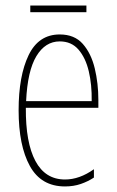

<svg xmlns="http://www.w3.org/2000/svg" viewBox="-20 -661 420 691"><path d="M195 -537Q248 -537 278 -503Q308 -469 321 -415Q334 -361 334 -301V-273H73Q72 -148 107.5 -81.5Q143 -15 214 -15Q266 -15 318 -52V-22Q297 -8 271 1Q245 10 214 10Q128 10 87.5 -63.5Q47 -137 47 -264Q47 -388 83 -462.5Q119 -537 195 -537ZM195 -512Q143 -512 111 -459Q79 -406 74 -297H310Q311 -356 299.5 -404.5Q288 -453 262.5 -482.5Q237 -512 195 -512ZM291 -641V-617H89V-641Z"/></svg>

Font: Noto Sans Gurmukhi ExtraCondensed Thin
Style: Regular
Weight: 100
Width: 2
Designer: Jelle Bosma - Monotype Design Team
Foundry: Monotype Imaging Inc.
Version: Version 2.004; ttfautohint (v1.8.4.7-5d5b)